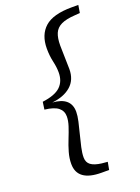

<svg xmlns="http://www.w3.org/2000/svg" viewBox="-163 -785 737 1013"><g transform="rotate(-20 206.0 -278.0)"><path d="M55 -257 61 -299Q132 -308 162.5 -337Q193 -366 193 -416Q193 -445 185 -480Q177 -515 177 -555Q177 -632 223.5 -673.5Q270 -715 375 -715H412L405 -672L378 -670Q327 -667 299 -653.5Q271 -640 260 -614Q249 -588 249 -546Q249 -516 250.5 -478.5Q252 -441 252 -413Q252 -353 213 -319Q174 -285 107 -278Q209 -271 209 -189Q209 -167 202 -136Q195 -105 186 -70.5Q177 -36 170 -4.5Q163 27 163 51Q163 79 182.5 93.5Q202 108 242 113L275 116L267 159H225Q90 159 90 61Q90 29 99.5 -4Q109 -37 122 -69Q135 -101 144.5 -130Q154 -159 154 -183Q154 -214 131 -232.5Q108 -251 55 -257Z"/></g></svg>

Font: Source Serif 4 SmText
Style: Italic
Weight: 400
Italic angle: -12°
Designer: Frank Grießhammer
Foundry: Adobe
Version: Version 4.005;hotconv 1.1.0;makeotfexe 2.6.0